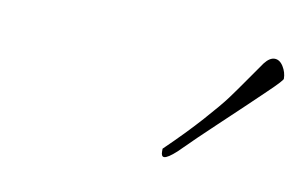

<svg xmlns="http://www.w3.org/2000/svg" viewBox="-34 -611 417 263"><g transform="rotate(10 174.0 -479.5)"><path d="M201 -407V-411Q229 -438 249.5 -461Q270 -484 278.5 -495.5Q287 -507 299.5 -525Q312 -543 317 -550Q324 -559 331 -559Q338 -559 343 -551Q348 -543 348 -534Q348 -533 343.5 -528Q339 -523 328.5 -513Q318 -503 305 -490.5Q292 -478 268.5 -456Q245 -434 222 -411Q210 -400 205 -400Q201 -400 201 -407Z"/></g></svg>

Font: Herr Von Muellerhoff
Style: Regular
Weight: 400
Designer: Alejandro Paul
Foundry: Alejandro Paul
Version: Version 1.000